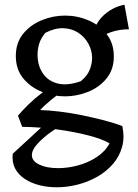

<svg xmlns="http://www.w3.org/2000/svg" viewBox="-20 -562 586 813"><path d="M220 231Q181 231 146 222Q111 213 84 195Q57 177 43.5 150.5Q30 124 34 89L187 -52L270 -49Q233 -29 197.5 -4Q162 21 138.5 47Q115 73 115 95Q115 120 146.5 135Q178 150 226 150Q267 150 310 138.5Q353 127 389 103.5Q425 80 444 45Q414 27 354.5 11.5Q295 -4 221.5 -14Q148 -24 74 -25L56 -72Q76 -96 102.5 -121.5Q129 -147 157 -168Q185 -189 207 -199L255 -183Q227 -164 197.5 -140Q168 -116 150 -96Q186 -95 232.5 -89.5Q279 -84 327.5 -74Q376 -64 420.5 -52.5Q465 -41 498 -28Q508 20 497 60Q486 100 458.5 132Q431 164 392.5 186Q354 208 309.5 219.5Q265 231 220 231ZM255 -154Q206 -154 158 -173Q110 -192 78.5 -230Q47 -268 47 -325Q47 -381 78 -419Q109 -457 157 -476.5Q205 -496 255 -496Q307 -496 354 -476Q401 -456 431.5 -417.5Q462 -379 462 -323Q462 -267 430.5 -229Q399 -191 351.5 -172.5Q304 -154 255 -154ZM322 -218Q350 -241 360 -267Q370 -293 370 -316Q370 -348 354.5 -376.5Q339 -405 312 -423Q285 -441 249 -442.5Q213 -444 172 -423Q153 -400 146 -377Q139 -354 139 -331Q139 -285 161 -252Q183 -219 224 -208.5Q265 -198 322 -218ZM370 -386Q371 -419 382.5 -445.5Q394 -472 413 -491.5Q432 -511 456 -524Q480 -537 507 -542L526 -438Q450 -438 394 -396Z"/></svg>

Font: Eczar
Style: Regular
Weight: 400
Designer: Vaibhav Singh
Foundry: Rosetta Type Foundry
Version: Version 2.000